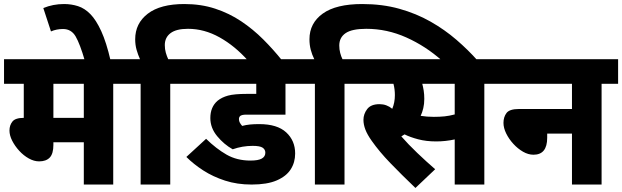

<svg xmlns="http://www.w3.org/2000/svg" viewBox="-20 -916 3088 953"><path d="M542 -500V0H396V-210H245V-197Q245 -153 227 -134Q209 -115 174 -115Q149 -115 123 -129.5Q97 -144 75.5 -167.5Q54 -191 40.5 -217.5Q27 -244 27 -268Q27 -294 41.5 -312.5Q56 -331 98 -331V-500H0V-622H624V-500ZM396 -500H245V-331H396Z M401 -615Q377 -698 355.5 -735Q334 -772 293 -772Q260 -772 233 -760L195 -876Q243 -896 298 -896Q334 -896 367 -885.5Q400 -875 428.5 -846Q457 -817 482.5 -761.5Q508 -706 529 -615Z M678 -500H610V-622H675Q665 -644 658 -668.5Q651 -693 651 -721Q651 -800 713.5 -848Q776 -896 895 -896Q978 -896 1048 -873Q1118 -850 1177 -810.5Q1236 -771 1286.5 -720.5Q1337 -670 1381 -615H1211Q1146 -688 1070 -730.5Q994 -773 913 -773Q855 -773 826.5 -751.5Q798 -730 798 -692Q798 -672 803 -654.5Q808 -637 815 -622H907V-500H825V0H678Z M1234 -192Q1183 -192 1135 -175Q1092 -199 1058 -240Q1024 -281 1024 -330Q1024 -385 1060 -416Q1081 -433 1112 -441.5Q1143 -450 1206 -450H1252V-500H893V-622H1488V-500H1397V-347H1205Q1191 -347 1184.5 -345.5Q1178 -344 1173 -341Q1166 -335 1166 -325Q1166 -315 1170.5 -307Q1175 -299 1182 -291Q1201 -296 1220.5 -298Q1240 -300 1267 -300Q1356 -300 1400.5 -259Q1445 -218 1445 -154Q1445 -110 1423 -75.5Q1401 -41 1353.5 -20.5Q1306 0 1229 0Q1157 0 1097 -19.5Q1037 -39 989 -70Q941 -101 905 -137L1003 -227Q1053 -178 1104.5 -148.5Q1156 -119 1223 -119Q1262 -119 1279.5 -129Q1297 -139 1297 -158Q1297 -174 1283.5 -183Q1270 -192 1234 -192Z M1543 -500H1475V-622H1540Q1529 -644 1522.5 -668.5Q1516 -693 1516 -721Q1516 -801 1582 -848.5Q1648 -896 1778 -896Q1878 -896 1962 -872.5Q2046 -849 2116.5 -809Q2187 -769 2245.5 -718.5Q2304 -668 2351 -615H2174Q2093 -687 1997 -730Q1901 -773 1798 -773Q1727 -773 1695.5 -751.5Q1664 -730 1664 -690Q1664 -671 1668.5 -653.5Q1673 -636 1680 -622H1772V-500H1690V0H1543Z M2384 -500V0H2237V-224Q2214 -219 2191 -216.5Q2168 -214 2145 -214Q2096 -214 2056 -224.5Q2016 -235 1988 -249Q1980 -244 1972 -239Q2006 -200 2051 -157Q2096 -114 2140 -76L2042 17Q1971 -51 1917 -107Q1863 -163 1825 -217Q1803 -248 1793.5 -273Q1784 -298 1784 -321Q1784 -350 1802.5 -374.5Q1821 -399 1864 -399Q1899 -399 1927 -376Q1940 -407 1940 -444Q1940 -473 1933 -500H1758V-622H2466V-500ZM2133 -336Q2163 -336 2187 -338.5Q2211 -341 2237 -348V-500H2076Q2080 -485 2083 -466.5Q2086 -448 2086 -425Q2086 -400 2081 -379Q2076 -358 2068 -341Q2099 -336 2133 -336Z M2452 -622H3048V-500H2966V0H2819V-253H2696V-232Q2696 -148 2628 -148Q2602 -148 2576 -163Q2550 -178 2528 -202Q2506 -226 2492.5 -253.5Q2479 -281 2479 -306Q2479 -335 2494 -355Q2509 -375 2556 -375H2819V-500H2452Z"/></svg>

Font: Noto Sans SemiCondensed ExtraBold
Style: Regular
Weight: 800
Width: 4
Designer: Monotype Design Team
Foundry: Monotype Imaging Inc.
Version: Version 2.013; ttfautohint (v1.8.4.7-5d5b)